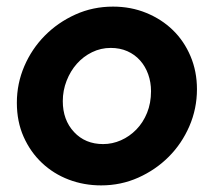

<svg xmlns="http://www.w3.org/2000/svg" viewBox="-20 -551 648 581"><path d="M31 -240Q31 -298 53.5 -350.5Q76 -403 115.5 -443Q155 -483 208 -507Q261 -531 322 -531Q376 -531 422.5 -512Q469 -493 503 -460Q537 -427 556.5 -381Q576 -335 576 -281Q576 -222 553 -169Q530 -116 490.5 -76.5Q451 -37 398.5 -13.5Q346 10 286 10Q234 10 188 -7.5Q142 -25 107 -58Q72 -91 51.5 -137Q31 -183 31 -240ZM292 -115Q320 -115 346 -126.5Q372 -138 392.5 -159Q413 -180 425 -209.5Q437 -239 437 -275Q437 -302 428.5 -326Q420 -350 404 -368Q388 -386 365.5 -396Q343 -406 315 -406Q285 -406 258.5 -393Q232 -380 212.5 -358Q193 -336 181.5 -306.5Q170 -277 170 -245Q170 -188 204 -151.5Q238 -115 292 -115Z"/></svg>

Font: Rosa Sans
Style: Bold Italic
Weight: 700
Italic angle: -12°
Designer: Pentagram / MCKL
Foundry: Pentagram / MCKL
Version: Version 1.005;September 16, 2019;FontCreator 11.5.0.2425 64-